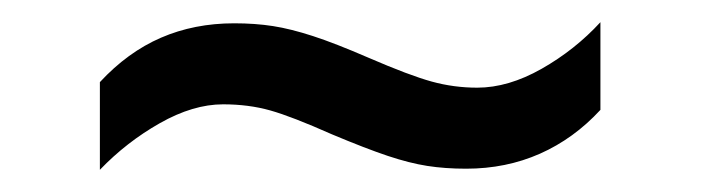

<svg xmlns="http://www.w3.org/2000/svg" viewBox="-20 -409 632 173"><path d="M70 -335Q95 -362 125 -375Q155 -388 191 -388Q210 -388 226 -385.5Q242 -383 262 -376.5Q282 -370 312 -357Q349 -341 369 -335.5Q389 -330 410 -330Q438 -330 468 -347Q498 -364 521 -389V-310Q497 -284 466.5 -270.5Q436 -257 400 -257Q381 -257 365 -259.5Q349 -262 329.5 -268.5Q310 -275 279 -288Q243 -304 223.5 -309.5Q204 -315 181 -315Q154 -315 124 -298Q94 -281 70 -256Z"/></svg>

Font: utamil15
Style: Book
Weight: 400
Designer: Jelle Bosma - Monotype Design Team
Foundry: Monotype Imaging Inc.
Version: Version 2.003